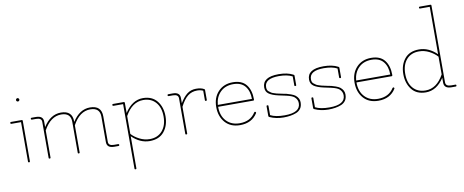

<svg xmlns="http://www.w3.org/2000/svg" viewBox="-78 -1108 4099 1695"><g transform="rotate(-10 1971.5 -260.5)"><path d="M96 -4V-357H9Q1 -357 1 -365.5Q1 -374 9 -374H104Q113 -374 113 -365V-4Q113 5 104.5 5Q96 5 96 -4ZM90.5 -545.5Q86 -550 86 -556Q86 -562 90.5 -566.5Q95 -571 101 -571Q107 -571 111.5 -566.5Q116 -562 116 -556Q116 -550 111.5 -545.5Q107 -541 101 -541Q95 -541 90.5 -545.5Z M906 0H869Q803 0 803 -53V-281Q803 -362 717 -362Q621 -362 559 -247V-4Q559 4 550.5 4Q542 4 542 -4V-281Q542 -362 456 -362Q361 -362 298 -247V-4Q298 4 289.5 4Q281 4 281 -4V-327Q281 -362 232 -362H195Q186 -362 186 -370.5Q186 -379 195 -379H232Q298 -379 298 -327V-277Q362 -379 456 -379Q559 -379 559 -281V-277Q623 -379 717 -379Q820 -379 820 -281V-53Q820 -17 869 -17H906Q915 -17 915 -8.5Q915 0 906 0Z M1028 221Q1028 229 1019.5 229Q1011 229 1011 221V-357H925Q916 -357 916 -365.5Q916 -374 925 -374H1020Q1028 -374 1028 -366V-275Q1096 -379 1191 -379Q1273 -379 1317 -324.5Q1361 -270 1361 -187Q1361 -104 1316.5 -49.5Q1272 5 1186.5 5Q1101 5 1028 -66ZM1191 -12Q1261 -12 1302.5 -59.5Q1344 -107 1344 -187.5Q1344 -268 1303 -315Q1262 -362 1191 -362Q1092 -362 1028 -247V-87Q1056 -56 1099.5 -34Q1143 -12 1191 -12Z M1523 -4Q1523 4 1514.5 4Q1506 4 1506 -4V-322Q1506 -357 1457 -357H1420Q1411 -357 1411 -365.5Q1411 -374 1420 -374H1459Q1523 -374 1523 -322V-275Q1554 -327 1588 -353Q1622 -379 1668 -379Q1714 -379 1740 -363Q1745 -360 1745 -355V-266Q1745 -258 1736.5 -258Q1728 -258 1728 -266V-351Q1704 -362 1675 -362Q1626 -362 1590.5 -334Q1555 -306 1523 -243Z M1997 5Q1912 5 1864 -49.5Q1816 -104 1816 -188.5Q1816 -273 1866 -326Q1916 -379 1997 -379Q2078 -379 2117 -330Q2156 -281 2156 -197Q2156 -188 2148 -188H1833V-187Q1833 -107 1877.5 -59.5Q1922 -12 1997 -12Q2093 -12 2138 -84Q2143 -91 2150 -86.5Q2157 -82 2153 -75Q2103 5 1997 5ZM2139 -205Q2139 -276 2104 -319Q2069 -362 1998 -362Q1927 -362 1883 -319Q1839 -276 1833 -205Z M2262 -21Q2255 -24 2255 -31V-118Q2255 -126 2263.5 -126Q2272 -126 2272 -118V-36Q2318 -12 2399 -12Q2540 -12 2540 -96Q2540 -129 2514 -152Q2496 -168 2444 -180Q2433 -182 2376.5 -194.5Q2320 -207 2291.5 -227Q2263 -247 2263 -285Q2263 -379 2408 -379Q2486 -379 2537 -352Q2545 -348 2545 -343V-258Q2545 -250 2536.5 -250Q2528 -250 2528 -258V-338Q2482 -362 2408 -362Q2280 -362 2280 -285Q2280 -258 2294 -247Q2308 -236 2315.5 -231Q2323 -226 2339.5 -221Q2356 -216 2362 -214Q2400 -205 2417 -202Q2434 -199 2447.5 -196Q2461 -193 2486 -184Q2511 -175 2524 -165Q2557 -138 2557 -102Q2557 -66 2541.5 -45Q2526 -24 2501 -14Q2454 5 2386.5 5Q2319 5 2262 -21Z M2664 -21Q2657 -24 2657 -31V-118Q2657 -126 2665.5 -126Q2674 -126 2674 -118V-36Q2720 -12 2801 -12Q2942 -12 2942 -96Q2942 -129 2916 -152Q2898 -168 2846 -180Q2835 -182 2778.5 -194.5Q2722 -207 2693.5 -227Q2665 -247 2665 -285Q2665 -379 2810 -379Q2888 -379 2939 -352Q2947 -348 2947 -343V-258Q2947 -250 2938.5 -250Q2930 -250 2930 -258V-338Q2884 -362 2810 -362Q2682 -362 2682 -285Q2682 -258 2696 -247Q2710 -236 2717.5 -231Q2725 -226 2741.5 -221Q2758 -216 2764 -214Q2802 -205 2819 -202Q2836 -199 2849.5 -196Q2863 -193 2888 -184Q2913 -175 2926 -165Q2959 -138 2959 -102Q2959 -66 2943.5 -45Q2928 -24 2903 -14Q2856 5 2788.5 5Q2721 5 2664 -21Z M3237 5Q3152 5 3104 -49.5Q3056 -104 3056 -188.5Q3056 -273 3106 -326Q3156 -379 3237 -379Q3318 -379 3357 -330Q3396 -281 3396 -197Q3396 -188 3388 -188H3073V-187Q3073 -107 3117.5 -59.5Q3162 -12 3237 -12Q3333 -12 3378 -84Q3383 -91 3390 -86.5Q3397 -82 3393 -75Q3343 5 3237 5ZM3379 -205Q3379 -276 3344 -319Q3309 -362 3238 -362Q3167 -362 3123 -319Q3079 -276 3073 -205Z M3663 5Q3579 5 3536 -50.5Q3493 -106 3493 -188Q3493 -270 3537 -324.5Q3581 -379 3667 -379Q3753 -379 3826 -308V-733H3740Q3731 -733 3731 -741.5Q3731 -750 3740 -750H3835Q3843 -750 3843 -742V-53Q3843 -17 3892 -17H3930Q3938 -17 3938 -8.5Q3938 0 3930 0H3892Q3826 0 3826 -53V-97Q3760 5 3663 5ZM3663 -362Q3592 -362 3551 -315Q3510 -268 3510 -187Q3510 -106 3551 -59Q3592 -12 3663 -12Q3763 -12 3826 -127V-286Q3797 -318 3754 -340Q3711 -362 3663 -362Z"/></g></svg>

Font: Flamenco Light
Style: Regular
Weight: 300
Designer: Luciano Vergara
Foundry: Luciano Vergara
Version: Version 1.003